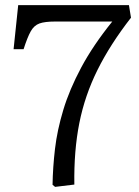

<svg xmlns="http://www.w3.org/2000/svg" viewBox="-20 -720 541 749"><path d="M195 9 185 1Q186 -66 194.5 -139Q203 -212 227 -291.5Q251 -371 297 -457Q343 -543 418 -636H195Q155 -636 134 -628.5Q113 -621 100 -598Q87 -575 72 -528H33L51 -700H483L491 -651Q410 -547 360.5 -447.5Q311 -348 289.5 -240Q268 -132 270 0Z"/></svg>

Font: Literata 12pt Light
Style: Regular
Weight: 300
Designer: Latin by Veronika Burian and Jose Scaglione. Greek by Irene Vlachou. Cyrillic by Vera Evstafieva.
Foundry: TypeTogether
Version: Version 3.002